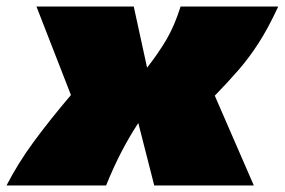

<svg xmlns="http://www.w3.org/2000/svg" viewBox="-38 -570 875 590"><path d="M517 -550H817Q787 -485 757.5 -439Q728 -393 695 -355Q662 -317 622 -276L742 0H436L387 -192Q360 -151 335.5 -104Q311 -57 288 0H-18Q17 -68 65 -133.5Q113 -199 180 -278L74 -550H373L414 -362Q449 -407 473.5 -448.5Q498 -490 517 -550Z"/></svg>

Font: Georama ExtraExtended Black
Style: Italic
Weight: 900
Width: 8
Italic angle: -9°
Designer: Jean-Baptiste Levee
Foundry: Production Type
Version: Version 1.000